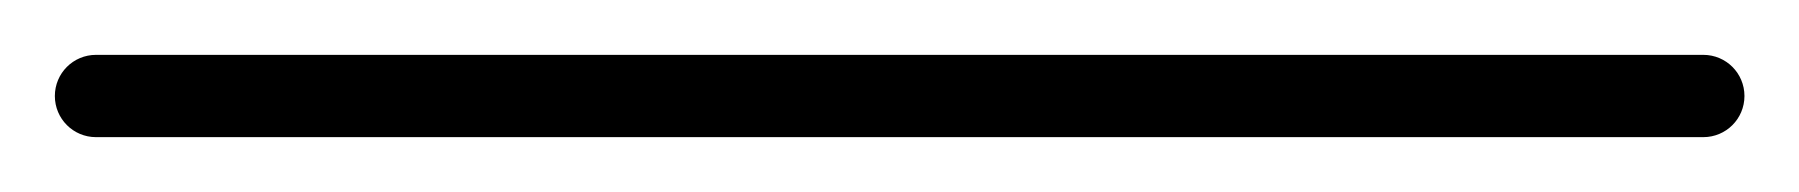

<svg xmlns="http://www.w3.org/2000/svg" viewBox="-35 -35 656 70"><path d="M0 -15C-8.3 -15 -15 -8.3 -15 0C-15 8.3 -8.3 15 0 15C195.3 15 390.7 15 586 15C594.3 15 601 8.3 601 0C601 -8.3 594.3 -15 586 -15C390.7 -15 195.3 -15 0 -15Z"/></svg>

Font: FRB American Cursive Just Baseline
Style: Italic
Weight: 400
Italic angle: -25°
Version: Version 2.0;Modular Font Editor K font №1